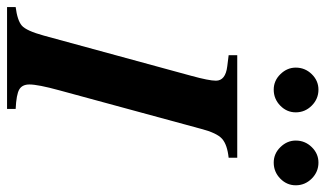

<svg xmlns="http://www.w3.org/2000/svg" viewBox="-246 -732 945 558"><g transform="rotate(90 227.0 -452.5)"><path d="M486 -839Q486 -813 466.5 -794Q447 -775 420 -775Q394 -775 375 -794.5Q356 -814 356 -839Q356 -866 375 -885.5Q394 -905 420 -905Q447 -905 466.5 -885.5Q486 -866 486 -839ZM274 -839Q274 -813 254.5 -794Q235 -775 208 -775Q182 -775 163 -794.5Q144 -814 144 -839Q144 -866 163 -885.5Q182 -905 208 -905Q235 -905 254.5 -885.5Q274 -866 274 -839ZM406 -669V-644Q368 -640 351 -625Q334 -610 322 -564L210 -152Q193 -90 193 -65Q193 -44 207.5 -35.5Q222 -27 264 -25V0H-32V-25Q7 -30 22 -43Q37 -56 51 -107L168 -536Q182 -587 182 -607Q182 -635 140 -640L108 -644V-669Z"/></g></svg>

Font: STIX
Style: Bold Italic
Weight: 700
Italic angle: -16.33°
Designer: MicroPress Inc., with final additions and corrections provided by Coen Hoffman, Elsevier (retired)
Version: Version 1.1.1